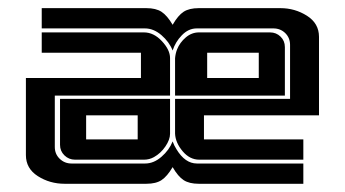

<svg xmlns="http://www.w3.org/2000/svg" viewBox="-20 -447 839 467"><path d="M409.2 -84Q430.2 -49.3 459 -49.3H717.8V0H463.4Q440.4 0 426.8 -8.8Q413.1 -17.6 399.9 -40.5Q386.7 -18.1 373 -9Q359.4 0 335.9 0H137.2Q101.1 0 72 -18.6Q43 -37.1 43 -69.8V-257.3H322.8V-318.8H81.5V-368.2H330.1Q354 -368.2 373.8 -346.9Q393.6 -325.7 393.6 -305.7V-214.4H113.3V-89.4Q113.3 -72.3 125.2 -60.8Q137.2 -49.3 153.8 -49.3H333Q354 -49.3 372.8 -65.7Q391.6 -82 399.9 -103Q403.8 -92.3 409.2 -84ZM421.9 -360.8Q406.7 -345.2 399.9 -324.2Q391.6 -345.2 372.6 -361.6Q353.5 -377.9 332.5 -377.9H81.5V-427.2H335.9Q359.4 -427.2 373 -418.2Q386.7 -409.2 399.9 -386.7Q413.1 -409.7 426.8 -418.5Q440.4 -427.2 463.4 -427.2H662.1Q697.3 -427.2 726.6 -408.7Q755.9 -390.1 755.9 -357.4V-166.5H476.1V-107.9H717.8V-58.6H464.8Q441.4 -58.6 424.1 -79.3Q406.7 -100.1 405.8 -122.1V-206.5H685.5V-337.9Q685.5 -355 673.8 -366.5Q662.1 -377.9 645 -377.9H458.5Q438 -377.9 421.9 -360.8ZM410.6 -326.7Q417.5 -343.8 431.9 -356Q446.3 -368.2 463.9 -368.2H636.7Q651.9 -368.2 662.4 -357.9Q672.9 -347.7 672.9 -332.5V-214.4H405.8V-305.2Q406.7 -316.4 410.6 -326.7ZM354.5 -64.9Q343.3 -58.6 330.1 -58.6H162.6Q147.5 -58.6 136.7 -69.1Q126 -79.6 126 -94.7V-206.5H393.6V-121.6Q393.6 -107.4 382.3 -90.8Q371.1 -74.2 354.5 -64.9ZM483.9 -318.8V-257.3H609.4V-318.8ZM314.9 -166.5H189.5V-107.9H314.9Z"/></svg>

Font: Ebtekar Inline 2
Style: Inline-2
Weight: 500
Designer: Arman Khorramak
Foundry: Arman Khorramak
Version: Version 2.000